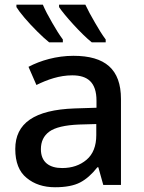

<svg xmlns="http://www.w3.org/2000/svg" viewBox="-20 -786 614 816"><path d="M231 -766.1V-755.9C252.4 -723.1 326.2 -640.6 370.1 -606H429.2V-618.2C415 -637.2 399.9 -661.1 383.8 -689.5C367.2 -717.8 353.5 -743.2 342.8 -766.1ZM49.8 -766.1V-755.9C56.6 -744.6 68.4 -729 84.5 -710C100.6 -690.9 118.7 -671.9 137.7 -652.8C156.7 -633.8 173.8 -618.2 189 -606H247.1V-618.2C232.9 -637.2 217.8 -661.1 201.7 -689.5C185.1 -717.8 171.9 -743.2 162.1 -766.1ZM292 -548.8C219.7 -548.8 151.9 -528.8 101.1 -502L134.8 -424.8C181.6 -447.8 232.4 -465.8 287.1 -465.8C352.1 -465.8 390.1 -436.5 390.1 -357.9V-328.1L297.9 -325.2C126 -319.3 44.9 -262.2 44.9 -152.8C44.9 -96.7 61 -55.7 93.3 -29.8C125 -3.4 165.5 9.8 213.9 9.8C259.3 9.8 294.9 2.9 320.8 -10.7C346.2 -23.9 370.6 -45.4 394 -75.2H397.9L418.9 0H494.1V-365.2C494.1 -491.7 426.8 -548.8 292 -548.8ZM389.2 -258.8V-211.9C389.2 -165.5 375.5 -130.4 347.7 -106.9C319.8 -83.5 285.6 -71.8 244.1 -71.8C190.9 -71.8 153.8 -95.7 153.8 -151.9C153.8 -184.1 165.5 -209 189.5 -226.6C213.4 -244.1 255.9 -254.4 316.9 -256.8Z"/></svg>

Font: Noto Reveo Sans
Style: Regular
Weight: 500
Designer: Monotype Design Team
Foundry: Monotype Imaging Inc.
Version: Version 2.007